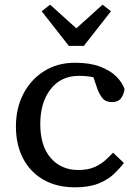

<svg xmlns="http://www.w3.org/2000/svg" viewBox="-20 -788 592 820"><path d="M300 12Q222 12 165.5 -20.5Q109 -53 78.5 -111.5Q48 -170 48 -248Q48 -326 80 -387.5Q112 -449 169 -484.5Q226 -520 300 -520Q364 -520 407.5 -503.5Q451 -487 476.5 -461.5Q502 -436 512 -408Q509 -384 496.5 -368Q484 -352 458 -352Q431 -352 417.5 -369Q404 -386 396 -408L379 -458Q354 -464 316 -464Q241 -464 196.5 -407.5Q152 -351 152 -258Q152 -165 196.5 -113.5Q241 -62 314 -62Q355 -62 382.5 -74Q410 -86 429 -103Q448 -120 463 -136L509 -92Q491 -68 465.5 -44Q440 -20 400 -4Q360 12 300 12ZM194 -768 306 -667 418 -768 454 -740 338 -592H274L158 -740Z"/></svg>

Font: Source Serif 4 Caption
Style: Regular
Weight: 400
Designer: Frank Grießhammer
Foundry: Adobe Systems Incorporated
Version: Version 4.004;hotconv 1.0.117;makeotfexe 2.5.65602